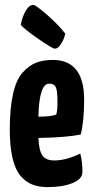

<svg xmlns="http://www.w3.org/2000/svg" viewBox="-20 -755 384 785"><path d="M204 -556Q195 -556 139 -594.5Q83 -633 65 -653Q70 -684 84.5 -709.5Q99 -735 116 -735Q126 -735 174.5 -692.5Q223 -650 247 -617Q245 -610 242 -600Q239 -590 228 -573Q217 -556 204 -556ZM202 -99Q250 -99 308 -127Q317 -97 317 -52Q317 -23 276.5 -6.5Q236 10 175 10Q139 10 112 -0.5Q85 -11 63.5 -36.5Q42 -62 31 -109.5Q20 -157 20 -226Q20 -313 33.5 -372Q47 -431 73.5 -459.5Q100 -488 128.5 -499Q157 -510 196 -510Q324 -510 324 -347Q324 -260 310 -205Q253 -193 137 -191Q139 -141 153 -120Q167 -99 202 -99ZM181 -413Q140 -413 137 -278Q191 -278 210 -287Q215 -302 215 -339Q215 -385 208 -399Q201 -413 181 -413Z"/></svg>

Font: Yanone Kaffeesatz Bold
Style: Regular
Weight: 700
Designer: Yanone (Cyrillic: Daniel Pouzeot)
Foundry: Yanone
Version: Version 1.003;PS 001.003;hotconv 1.0.88;makeotf.lib2.5.64775